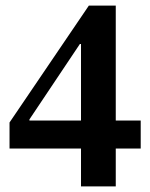

<svg xmlns="http://www.w3.org/2000/svg" viewBox="-20 -665 535 685"><path d="M393 0H269V-135H14V-228L297 -645H393V-235H482V-135H393ZM85 -239V-235H269V-508H265Z"/></svg>

Font: STIX Two Text SemiBold
Style: Regular
Weight: 600
Designer: Ross Mills, John Hudson & Paul Hanslow, Tiro Typeworks Ltd; with prior portions MicroPress Inc., and Coen Hoffman.
Foundry: Tiro Typeworks Ltd
Version: Version 2.13 b171